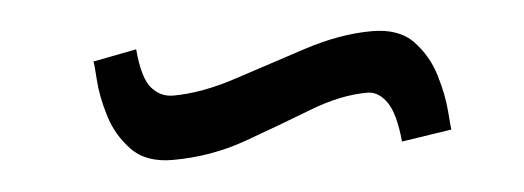

<svg xmlns="http://www.w3.org/2000/svg" viewBox="-27 -627 639 234"><g transform="rotate(-5 293.0 -510.0)"><path d="M457.5 -439.9Q454.1 -474.6 444.1 -488.8Q434.1 -502.9 420.4 -502.9Q387.7 -502.9 348.9 -487.8Q310.1 -472.7 267.1 -457.3Q224.1 -441.9 177.2 -441.9Q144.5 -441.9 127 -460.2Q109.4 -478.5 102.1 -502.9Q94.7 -527.3 93.5 -547.1Q92.3 -566.9 91.3 -569.8L144.5 -580.1Q147.5 -544.9 158.2 -532.5Q168.9 -520 184.6 -520Q219.7 -520 262.5 -534.2Q305.2 -548.3 349.4 -562.7Q393.6 -577.1 432.6 -577.1Q465.8 -577.1 483.2 -558.8Q500.5 -540.5 507.8 -516.1Q515.1 -491.7 516.6 -471.9Q518.1 -452.1 518.6 -449.2Z"/></g></svg>

Font: Norican
Style: Regular
Weight: 400
Designer: Vernon Adams
Foundry: Vernon Adams
Version: Version 1.100; ttfautohint (v1.8.4.7-5d5b);gftools[0.9.33]